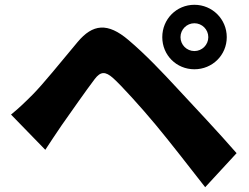

<svg xmlns="http://www.w3.org/2000/svg" viewBox="-20 -774 1040 801"><path d="M733 -619C733 -651 759 -677 791 -677C823 -677 849 -651 849 -619C849 -587 823 -561 791 -561C759 -561 733 -587 733 -619ZM657 -619C657 -544 716 -485 791 -485C866 -485 926 -544 926 -619C926 -694 866 -754 791 -754C716 -754 657 -694 657 -619ZM26 -296 169 -149C188 -178 213 -216 237 -251C275 -305 340 -398 375 -444C400 -477 420 -476 451 -449C484 -420 570 -325 629 -254C685 -187 775 -71 836 7L967 -135C896 -217 786 -334 719 -406C658 -472 587 -547 516 -607C429 -681 367 -674 304 -599C232 -513 159 -422 115 -378C82 -345 58 -322 26 -296Z"/></svg>

Font: Noto Sans CJK KR Black
Style: Regular
Weight: 900
Designer: Ryoko NISHIZUKA (kana & ideographs); Paul D. Hunt (Latin, Greek & Cyrillic); Wenlong ZHANG (bopomofo); Sandoll Communica
Foundry: Adobe Systems Incorporated
Version: Version 1.004;PS 1.004;hotconv 1.0.82;makeotf.lib2.5.63406